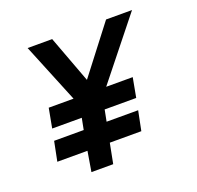

<svg xmlns="http://www.w3.org/2000/svg" viewBox="-107 -695 827 808"><g transform="rotate(-20 307.0 -291.0)"><path d="M205 -316.2H93.8L77.5 -228.8H210L200 -177.5H67.5L50 -90H185L170 0H267.5L285 -90H426.2L443.8 -177.5H302.5L312.5 -228.8H453.8L470 -316.2H351.2L563.8 -582.5H447.5L285 -371.2L206.2 -582.5H96.2Z"/></g></svg>

Font: Cambay
Style: Bold Italic
Weight: 700
Italic angle: -11°
Designer: Pooja Saxena
Foundry: Pooja Saxena
Version: Version 1.006;PS 001.006;hotconv 1.0.70;makeotf.lib2.5.58329